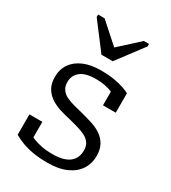

<svg xmlns="http://www.w3.org/2000/svg" viewBox="-194 -892 893 1003"><g transform="rotate(30 252.5 -390.5)"><path d="M217 -619H285L404 -777V-792H373L226 -658L284 -660L136 -792H97V-777ZM388 -140Q388 -166 376 -183.5Q364 -201 343 -211.5Q322 -222 296 -229.5Q270 -237 242 -244Q209 -251 177.5 -261Q146 -271 120.5 -288Q95 -305 79.5 -331.5Q64 -358 64 -398Q64 -443 87 -476.5Q110 -510 153 -528.5Q196 -547 257 -547Q303 -547 338 -541Q373 -535 397 -526.5Q421 -518 433 -511V-394H356V-493Q364 -493 370.5 -490Q377 -487 381 -482Q385 -477 387.5 -470Q390 -463 390 -453Q377 -467 357 -476Q337 -485 312 -490Q287 -495 257 -495Q194 -495 164 -471Q134 -447 134 -407Q134 -381 146 -363.5Q158 -346 178.5 -336Q199 -326 226 -318.5Q253 -311 283 -304Q314 -296 346 -286Q378 -276 403.5 -259Q429 -242 444.5 -215Q460 -188 460 -147Q460 -102 436.5 -66Q413 -30 367 -9.5Q321 11 253 11Q207 11 168 4.5Q129 -2 99 -13.5Q69 -25 47 -38V-161H125V-29Q112 -36 104.5 -43Q97 -50 94 -57.5Q91 -65 91 -73Q91 -81 92 -88Q109 -74 133 -63.5Q157 -53 187.5 -47Q218 -41 253 -41Q298 -41 327.5 -52Q357 -63 372.5 -85Q388 -107 388 -140Z"/></g></svg>

Font: Roboto Serif Light
Style: Regular
Weight: 300
Designer: Greg Gazdowicz
Foundry: Commercial Type
Version: Version 1.008